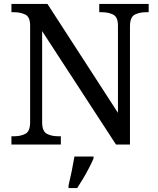

<svg xmlns="http://www.w3.org/2000/svg" viewBox="-20 -734 803 975"><path d="M38 0V-42H51Q85 -42 109 -54.5Q133 -67 133 -114V-604Q133 -648 108.5 -660Q84 -672 51 -672H38V-714H221L579 -161V-604Q579 -648 554.5 -660Q530 -672 497 -672H484V-714H735V-672H722Q688 -672 664 -659.5Q640 -647 640 -600V0H569L194 -576V-114Q194 -67 218 -54.5Q242 -42 276 -42H289V0ZM328 208Q336 175 344 136Q352 97 358 61H455V71Q446 92 432 119Q418 146 402 173Q386 200 372 221H328Z"/></svg>

Font: Noto Serif NP Hmong
Style: Regular
Weight: 400
Designer: Dalton Maag Ltd
Foundry: Dalton Maag Ltd
Version: Version 1.001